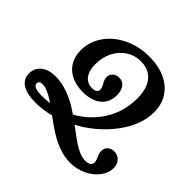

<svg xmlns="http://www.w3.org/2000/svg" viewBox="-196 -762 1134 1134"><g transform="rotate(45 371.5 -194.5)"><path d="M259.1 63.7Q220.4 34.8 195.1 18Q169.8 1.1 144.6 -9.9Q119.4 -20.9 96.7 -20.9Q83.8 -20.9 76.9 -15.4Q70 -10 70 0.2Q70 16.4 88.3 23.9Q106.6 31.5 145.3 31.5Q255.6 31.5 349.4 -19.3Q443.1 -70 498.5 -158.5Q553.9 -247.1 553.9 -357.1Q553.9 -411.1 537.5 -449.4Q521.1 -487.7 489.6 -507.5Q458.1 -527.4 413.9 -527.4Q363.4 -527.4 322.3 -500.9Q281.3 -474.3 258.1 -428.4Q234.9 -382.5 234.9 -326Q234.9 -271.1 257.7 -240.8Q280.5 -210.5 321.7 -210.5Q341.6 -210.5 351.9 -217.9Q362.2 -225.3 362.2 -239.2Q362.2 -247.3 359.2 -255.8Q356.1 -264.3 350.3 -274.6Q343.6 -286.1 339.7 -296Q335.8 -305.9 335.8 -316.9Q335.8 -339.1 351.5 -353.7Q367.1 -368.3 391.1 -368.3Q421.5 -368.3 438.4 -346Q455.3 -323.7 455.3 -284.4Q455.3 -244.4 436.7 -215.5Q418.2 -186.7 383.2 -171.2Q348.3 -155.6 299.3 -155.6Q243.3 -155.6 201.8 -175.9Q160.4 -196.1 138.1 -233.7Q115.8 -271.3 115.8 -321.9Q115.8 -393.7 157.2 -453.2Q198.7 -512.8 270.6 -547.5Q342.5 -582.3 429.7 -582.3Q505.4 -582.3 562.4 -556.3Q619.5 -530.3 650.6 -482.3Q681.8 -434.3 681.8 -370Q681.8 -262.6 602.1 -156.1Q522.4 -49.7 397.2 18.3Q271.9 86.3 146.1 86.3Q73.3 86.3 34.9 61.9Q-3.4 37.5 -3.4 -9.4Q-3.4 -54.4 30.1 -81.2Q63.6 -108 118.8 -108Q174.2 -108 227.2 -87.9Q280.1 -67.9 323.6 -39.4Q367.2 -11 424.8 32.3Q466 63.4 491.6 80.8Q517.3 98.3 544.7 109.7Q572.1 121.2 597.9 121.2Q618.9 121.2 630.9 112.4Q643 103.5 643 88.2Q643 81.3 640.1 72.6Q637.3 63.9 633.6 55.9Q628.3 44.8 625.2 34.4Q622.2 23.9 622.2 13.3Q622.2 -10.2 637.9 -25Q653.5 -39.8 678.7 -39.8Q708.4 -39.8 727.2 -19.4Q746 1 746 33.2Q746 73.6 718.1 110.6Q690.3 147.5 643.1 170.1Q595.8 192.7 541.8 192.7Q491.8 192.7 443.2 174.3Q394.6 155.8 353.9 129.8Q313.1 103.8 259.1 63.7Z"/></g></svg>

Font: Playfair Micro SmCond SmLight
Style: Italic
Weight: 360
Width: 4
Italic angle: -15.6°
Designer: Claus Eggers Sørensen
Foundry: Claus Eggers Sørensen
Version: Version 2.203;Glyphs 3.3 (3326)